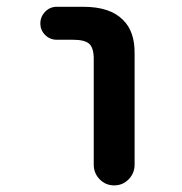

<svg xmlns="http://www.w3.org/2000/svg" viewBox="-20 -568 540 569"><path d="M257.8 -80.1V-393.6Q257.8 -425.8 244.6 -438Q231.4 -450.2 196.3 -450.2H148.4Q127.9 -450.2 113.8 -464.4Q99.6 -478.5 99.6 -498.5Q99.6 -518.6 113.8 -533.2Q127.9 -547.9 148.4 -547.9H226.6Q306.6 -547.9 344.7 -508.8Q379.9 -474.6 378.9 -408.2V-80.1Q378.9 -54.7 361.3 -36.6Q343.8 -18.6 318.4 -18.6Q293 -18.6 275.4 -36.6Q257.8 -54.7 257.8 -80.1Z"/></svg>

Font: Rounded-X Mgen+ 2m medium
Style: Regular
Weight: 500
Designer: [Source Han Sans]
Ryoko NISHIZUKA  (kana & ideographs); Paul D. Hunt (Latin, Greek & Cyrillic); Wenlong ZHANG  (bopomofo
Version: Version 1.059.20150602